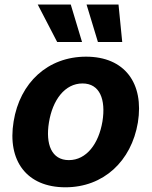

<svg xmlns="http://www.w3.org/2000/svg" viewBox="-20 -797 654 828"><path d="M262.1 10.7C426.1 10.7 546.5 -101.6 574.6 -268.5C601.9 -438.2 517.4 -552.6 351.2 -552.6C186.1 -552.6 65.7 -440.7 38.7 -273.1C10.7 -103.7 95.2 10.7 262.1 10.7ZM142.8 -777.3 226.6 -615.8H333.8L285.2 -777.3ZM191.1 -269.2C206.7 -365.4 259.2 -437.1 335.9 -437.1C410.5 -437.1 436.8 -367.9 421.9 -273.8C405.9 -177.6 353.3 -106.5 277 -106.5C202.1 -106.5 175.8 -175.4 191.1 -269.2ZM353.3 -777.3 402.3 -615.8H507.1L491.1 -777.3Z"/></svg>

Font: Margiela Sans
Style: Bold Italic
Weight: 700
Italic angle: -9.39999°
Designer: Stefan Endress, Andreas Faust
Version: Version 1.100;FEAKit 1.0